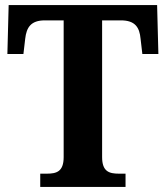

<svg xmlns="http://www.w3.org/2000/svg" viewBox="-20 -734 651 754"><path d="M138 0H473V-52H447C409 -52 381 -60 381 -117V-654H455C511 -654 528 -626 532 -582L539 -522H602L597 -714H14L9 -522H72L79 -582C84 -626 101 -654 156 -654H230V-117C230 -60 202 -52 164 -52H138Z"/></svg>

Font: Noto Serif SemiCondensed
Style: Bold
Weight: 700
Width: 4
Designer: Monotype Design Team
Foundry: Monotype Imaging Inc.
Version: Version 2.015